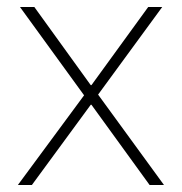

<svg xmlns="http://www.w3.org/2000/svg" viewBox="-20 -528 519 548"><path d="M31 0 220 -256 37 -508H78L239 -285H241L403 -508H443L260 -258L448 0H407L241 -229H239L71 0Z"/></svg>

Font: IBM Plex Sans Devanagari ExtraLight
Style: Regular
Weight: 200
Designer: Mike Abbink, Paul van der Laan, Pieter van Rosmalen, Erin McLaughlin
Foundry: Bold Monday
Version: Version 1.1